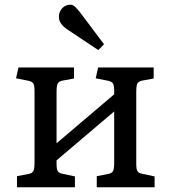

<svg xmlns="http://www.w3.org/2000/svg" viewBox="-20 -792 722 812"><path d="M51.8 0V-46.9L100.1 -56.2Q116.2 -59.1 121.1 -68.6Q126 -78.1 126 -104V-407.2Q126 -430.2 121.1 -438.5Q116.2 -446.8 101.1 -450.2L47.9 -460.9L58.1 -506.8H293V-460L245.1 -451.2Q229 -448.2 224.1 -438.7Q219.2 -429.2 219.2 -402.8V-186L462.9 -393.1V-407.2Q462.9 -430.2 458 -438.5Q453.1 -446.8 438 -450.2L384.8 -460.9L395 -506.8H629.9V-460L582 -451.2Q565.9 -448.2 561 -438.7Q556.2 -429.2 556.2 -402.8V-100.1Q556.2 -77.1 561 -68.6Q565.9 -60.1 581.1 -57.1L633.8 -45.9V0H389.2V-46.9L437 -56.2Q453.1 -59.1 458 -68.6Q462.9 -78.1 462.9 -104V-320.8L219.2 -113.8V-100.1Q219.2 -77.1 224.1 -68.6Q229 -60.1 244.1 -57.1L296.9 -45.9V0ZM396 -580.1 263.7 -668Q247.6 -679.2 238.3 -692.1Q229 -705.1 229 -721.2Q229 -734.4 234.9 -745.6Q240.7 -756.8 251.7 -764.4Q262.7 -772 276.9 -772Q288.1 -772 295.9 -764.9Q303.7 -757.8 315.9 -743.2L419.9 -605Z"/></svg>

Font: Literata
Style: Regular
Weight: 400
Designer: Latin by Veronika Burian and Jose Scaglione. Greek by Irene Vlachou. Cyrillic by Vera Evstafieva.
Foundry: TypeTogether
Version: Version 3.002